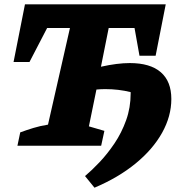

<svg xmlns="http://www.w3.org/2000/svg" viewBox="-20 -677 836 892"><path d="M61 0 74 -62Q104 -73 135 -82.5Q166 -92 203 -98L305 -547H199L117 -389H43L96 -657H750L703 -418H628L605 -547H485L449 -367Q525 -384 583 -384Q678 -384 727 -341.5Q776 -299 776 -217Q776 -137 733 -60Q690 17 610 82.5Q530 148 419 195L375 141Q406 115 442.5 76.5Q479 38 512 -11Q545 -60 566 -118.5Q587 -177 587 -243Q587 -247 587 -249Q531 -263 469 -263Q449 -263 428 -261L393 -90L465 -69L450 0Z"/></svg>

Font: Piazzolla ExtraBold
Style: Italic
Weight: 800
Italic angle: -11.3°
Designer: Juan Pablo del Peral
Foundry: Huerta Tipografica
Version: Version 1.330